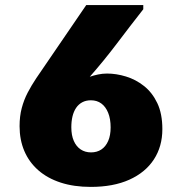

<svg xmlns="http://www.w3.org/2000/svg" viewBox="-20 -731 730 761"><path d="M339.8 9.8Q272.9 9.8 220.5 -7.3Q168 -24.4 131.6 -56.4Q95.2 -88.4 76.4 -132.6Q57.6 -176.8 57.6 -231Q57.6 -270.5 66.2 -302.7Q74.7 -335 89.8 -364Q105 -393.1 124 -421.4L321.8 -710.9H547.9V-694.3Q495.1 -627 443.6 -558.8Q392.1 -490.7 335.9 -426.8Q351.1 -432.1 368.7 -435.8Q386.2 -439.5 404.3 -439.5Q440.9 -439.5 479.5 -427.7Q518.1 -416 550.8 -390.1Q583.5 -364.3 603.5 -322.3Q623.5 -280.3 623.5 -219.2Q623.5 -150.4 589.8 -98.9Q556.2 -47.4 492.7 -18.8Q429.2 9.8 339.8 9.8ZM340.8 -127Q364.3 -127 381.6 -138.4Q398.9 -149.9 408.7 -172.1Q418.5 -194.3 418.5 -226.1Q418.5 -259.8 408.7 -283.9Q398.9 -308.1 381.6 -320.8Q364.3 -333.5 340.3 -333.5Q320.8 -333.5 306.2 -325.7Q291.5 -317.9 281.7 -303.5Q272 -289.1 267.3 -269.5Q262.7 -250 262.7 -226.6Q262.7 -194.8 272.5 -172.6Q282.2 -150.4 299.8 -138.7Q317.4 -127 340.8 -127Z"/></svg>

Font: Comme Black
Style: Regular
Weight: 900
Version: Version 1.000;gftools[0.9.27]